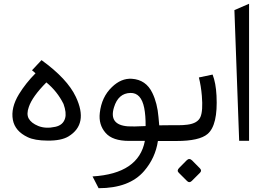

<svg xmlns="http://www.w3.org/2000/svg" viewBox="-20 -738 1406 1005"><path d="M130.9 -178.2Q117.7 -141.6 129.9 -118.2Q143.1 -93.8 180.2 -78.6Q219.2 -63 269.5 -74.2Q310.5 -83 320.8 -119.1Q329.1 -147.5 312.5 -193.8Q279.8 -259.8 222.7 -306.6Q149.4 -232.9 130.9 -178.2ZM79.6 -245.6Q114.7 -302.7 166 -354.5L147.5 -370.1L197.3 -423.3Q332.5 -325.7 377 -231Q444.3 -88.4 338.4 -23.9Q300.3 -1 228.5 -2Q161.1 -2.4 125 -20Q58.6 -51.3 47.4 -110.4Q35.6 -173.8 79.6 -245.6Z M662.6 -251.5Q599.1 -250 576.7 -176.3Q548.3 -84.5 649.4 -76.7Q674.3 -74.7 742.2 -78.1Q742.7 -133.3 734.9 -172.9Q718.8 -252.9 662.6 -251.5ZM806.6 0Q793.5 88.4 734.4 157.2Q657.2 247.1 496.1 247.1L464.4 185.5Q706.1 170.9 738.3 -0.5Q726.6 -0.5 655.8 -0.5Q568.8 -0.5 532.7 -42.5Q495.1 -85.4 502.4 -147Q511.7 -230.5 565.9 -282.2Q614.3 -329.1 669.9 -325.7Q744.1 -320.8 777.3 -252Q803.7 -197.8 809.6 -125Q813 -85.9 813.5 -82L876 -82.5V0Z M1066.4 -36.6Q1023.4 0 903.8 0H860.8V-82.5H910.2Q939.5 -82.5 960.9 -85.4Q1015.1 -92.3 1029.3 -126Q1043 -158.2 1036.6 -235.8Q1032.2 -288.6 1021 -332.5L1092.8 -347.7Q1109.9 -304.2 1113.3 -237.3Q1121.1 -83 1066.4 -36.6ZM985.4 101.6 1026.2 142.9Q1038.2 154.9 1026.7 166.4L983.8 209.2Q970.8 221.8 958.8 209.2L915.9 166.4Q903.9 154.9 917.5 141.3L957.2 101.1Q970.8 87.5 985.4 101.6Z M1207 -685.1 1283.7 -718.3V-1H1231.9Z"/></svg>

Font: Elshan
Style: Regular
Weight: 400
Foundry: DejaVu fonts team - Redesigned by Saber Rastikerdar (Samim font) - Edited by Jalil Hamdollahi
Version: Version 0.9.9; ttfautohint (v1.4.1.5-446e)